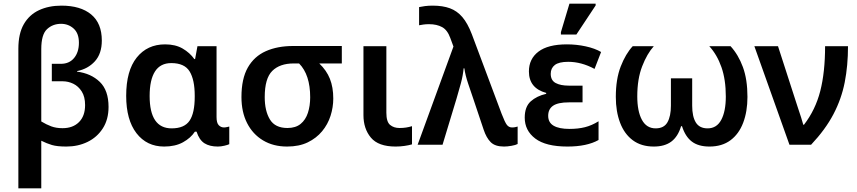

<svg xmlns="http://www.w3.org/2000/svg" viewBox="-20 -796 4714 1056"><path d="M81 240V-528Q81 -611 111 -663Q141 -715 194.5 -740Q248 -765 318 -765Q423 -765 481.5 -716.5Q540 -668 540 -573Q540 -501 502 -459Q464 -417 404 -405V-402Q481 -392 529 -345.5Q577 -299 577 -208Q577 -139 545.5 -90Q514 -41 461.5 -15.5Q409 10 345 10Q294 10 265.5 1.5Q237 -7 207 -22V240ZM324 -91Q381 -91 414.5 -124.5Q448 -158 448 -218Q448 -264 429.5 -293Q411 -322 383 -335.5Q355 -349 324 -349H265V-445H315Q361 -445 387.5 -477Q414 -509 414 -561Q414 -613 385 -639Q356 -665 316 -665Q270 -665 238.5 -635.5Q207 -606 207 -526V-128Q235 -111 262 -101Q289 -91 324 -91Z M883 10Q787 10 730.5 -63.5Q674 -137 674 -269Q674 -407 732 -479.5Q790 -552 888 -552Q945 -552 984.5 -529Q1024 -506 1049 -471H1053L1066 -542H1171V-152Q1171 -120 1183 -107.5Q1195 -95 1212 -95Q1219 -95 1228 -97Q1237 -99 1241 -100V-3Q1233 1 1214 5.5Q1195 10 1178 10Q1133 10 1104.5 -8Q1076 -26 1061 -72H1052Q1029 -37 986.5 -13.5Q944 10 883 10ZM924 -90Q994 -90 1022.5 -132Q1051 -174 1051 -264V-270Q1051 -357 1023 -403Q995 -449 922 -449Q862 -449 832.5 -403Q803 -357 803 -268Q803 -90 924 -90Z M1559 10Q1483 10 1426.5 -24Q1370 -58 1339 -119Q1308 -180 1308 -262Q1308 -363 1343 -424.5Q1378 -486 1442 -514.5Q1506 -543 1592 -543H1860V-447H1736Q1776 -409 1794.5 -362.5Q1813 -316 1813 -254Q1813 -206 1798 -159Q1783 -112 1751.5 -74Q1720 -36 1672.5 -13Q1625 10 1559 10ZM1561 -92Q1606 -92 1633.5 -114.5Q1661 -137 1673.5 -175.5Q1686 -214 1686 -261Q1686 -385 1625 -447H1595Q1519 -447 1477.5 -406Q1436 -365 1436 -262Q1436 -186 1464.5 -139Q1493 -92 1561 -92Z M2156 10Q2061 10 2020 -39Q1979 -88 1979 -163V-542H2105V-176Q2105 -126 2125.5 -109Q2146 -92 2177 -92Q2197 -92 2213 -94.5Q2229 -97 2246 -102V-2Q2229 3 2205 6.5Q2181 10 2156 10Z M2752 10Q2703 10 2679 -14Q2655 -38 2640 -83L2584 -250Q2571 -288 2555 -335.5Q2539 -383 2534 -420H2530Q2526 -379 2515 -338.5Q2504 -298 2491 -254L2414 0H2277L2474 -540L2457 -586Q2441 -631 2411.5 -647Q2382 -663 2340 -663Q2322 -663 2308.5 -661Q2295 -659 2285 -657V-757Q2298 -760 2317.5 -762.5Q2337 -765 2360 -765Q2415 -765 2454.5 -750.5Q2494 -736 2523 -702Q2552 -668 2575 -608L2739 -170Q2757 -123 2768 -109Q2779 -95 2796 -95Q2806 -95 2813 -96.5Q2820 -98 2827 -100V-4Q2816 2 2793 6Q2770 10 2752 10Z M3101 10Q2982 10 2924 -34Q2866 -78 2866 -149Q2866 -209 2899 -238.5Q2932 -268 2984 -280V-285Q2889 -311 2889 -403Q2889 -472 2941.5 -512Q2994 -552 3098 -552Q3151 -552 3201.5 -541Q3252 -530 3286 -510L3250 -417Q3178 -456 3105 -456Q3054 -456 3031.5 -438.5Q3009 -421 3009 -390Q3009 -354 3036 -339.5Q3063 -325 3108 -325H3184V-233H3109Q3049 -233 3022 -214.5Q2995 -196 2995 -159Q2995 -122 3025 -104.5Q3055 -87 3112 -87Q3160 -87 3197.5 -96.5Q3235 -106 3272 -129V-26Q3208 10 3101 10ZM3065 -606V-619L3112 -776H3256V-766L3150 -606Z M3576 10Q3507 10 3460.5 -24.5Q3414 -59 3390.5 -121Q3367 -183 3367 -263Q3367 -361 3394 -430.5Q3421 -500 3460 -542H3576Q3539 -501 3512 -431.5Q3485 -362 3485 -266Q3485 -184 3510.5 -137Q3536 -90 3586 -90Q3632 -90 3651 -123.5Q3670 -157 3670 -215V-365H3787V-215Q3787 -155 3807 -122.5Q3827 -90 3872 -90Q3922 -90 3947 -137Q3972 -184 3972 -265Q3972 -358 3948 -426.5Q3924 -495 3881 -542H3998Q4041 -495 4066 -427Q4091 -359 4091 -263Q4091 -183 4067.5 -121Q4044 -59 3997.5 -24.5Q3951 10 3882 10Q3821 10 3785 -17.5Q3749 -45 3731 -102H3726Q3709 -45 3672.5 -17.5Q3636 10 3576 10Z M4322 0 4129 -542H4259L4355 -245Q4361 -226 4369.5 -200.5Q4378 -175 4386 -150.5Q4394 -126 4398 -110H4402Q4465 -192 4491.5 -295.5Q4518 -399 4518 -542H4644Q4644 -435 4626 -343.5Q4608 -252 4564 -168Q4520 -84 4441 0Z"/></svg>

Font: Noto Sans SemiBold
Style: Regular
Weight: 600
Designer: Monotype Design Team
Foundry: Monotype Imaging Inc.
Version: Version 2.007